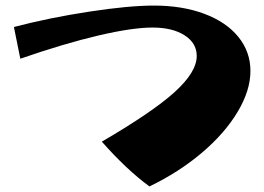

<svg xmlns="http://www.w3.org/2000/svg" viewBox="-20 -635 950 690"><path d="M346 -126Q528 -232 607.5 -304Q687 -376 687 -434Q687 -480 643.5 -508Q600 -536 528 -536Q456 -536 334 -507.5Q212 -479 53 -424L30 -538Q156 -571 299.5 -593Q443 -615 533 -615Q635 -615 714 -585.5Q793 -556 836.5 -502.5Q880 -449 880 -380Q880 -310 834 -233Q788 -156 705.5 -86Q623 -16 517 35Q434 -26 346 -126Z"/></svg>

Font: Otomanopee
Style: Regular
Weight: 400
Designer: Das Ende der Wildnis
Foundry: Gutenberg Labo
Version: Version 3.000